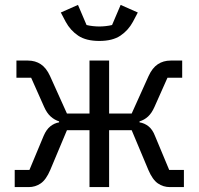

<svg xmlns="http://www.w3.org/2000/svg" viewBox="-20 -763 810 783"><path d="M40 0V-70H100L158 -209Q169 -235 185.5 -248Q202 -261 221 -264V-268Q202 -274 186.5 -288Q171 -302 160 -327L107 -446H47V-516H94Q124 -516 146.5 -501Q169 -486 184 -453L253 -300H345V-516H425V-300H517L586 -453Q601 -486 623.5 -501Q646 -516 676 -516H723V-446H663L610 -327Q599 -302 584 -288Q569 -274 549 -268V-264Q569 -261 585.5 -248Q602 -235 612 -209L670 -70H730V0H673Q646 0 624 -15Q602 -30 585 -70L517 -232H425V0H345V-232H253L185 -70Q168 -30 146 -15Q124 0 97 0ZM385 -596Q331 -596 299 -617.5Q267 -639 248 -674L228 -712L298 -743L333 -661Q345 -658 359 -656.5Q373 -655 385 -655Q397 -655 411 -656.5Q425 -658 437 -661L472 -743L542 -712L522 -674Q503 -639 471 -617.5Q439 -596 385 -596Z"/></svg>

Font: IBM Plex Sans Var
Style: Regular
Weight: 400
Designer: Mike Abbink, Paul van der Laan, Pieter van Rosmalen
Foundry: Bold Monday
Version: Version 3.000